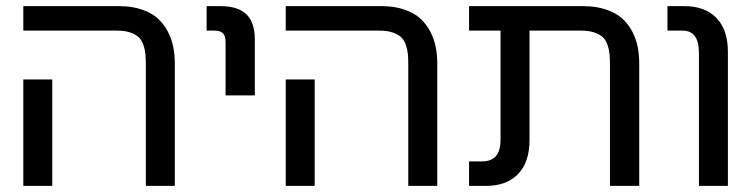

<svg xmlns="http://www.w3.org/2000/svg" viewBox="-20 -608 2457 628"><path d="M551.8 -399.9V0H457V-396Q457 -417.5 455.6 -431.9Q454.1 -446.3 448.7 -461.9Q443.4 -477.5 433.3 -486.6Q423.3 -495.6 406 -501.7Q388.7 -507.8 363.8 -507.8H56.2V-587.9H370.1Q411.1 -587.9 443.1 -577.1Q475.1 -566.4 495.1 -548.6Q515.1 -530.8 528.3 -505.9Q541.5 -481 546.6 -455.1Q551.8 -429.2 551.8 -399.9ZM56.2 -348.1H150.9V0H56.2Z M813.5 -478V-295.9H717.8V-470.2Q717.8 -490.2 709.5 -499Q701.2 -507.8 681.6 -507.8H655.8V-587.9H701.7Q758.3 -587.9 785.9 -561.3Q813.5 -534.7 813.5 -478Z M1410.2 -399.9V0H1315.4V-396Q1315.4 -417.5 1314 -431.9Q1312.5 -446.3 1307.1 -461.9Q1301.8 -477.5 1291.7 -486.6Q1281.7 -495.6 1264.4 -501.7Q1247.1 -507.8 1222.2 -507.8H914.6V-587.9H1228.5Q1269.5 -587.9 1301.5 -577.1Q1333.5 -566.4 1353.5 -548.6Q1373.5 -530.8 1386.7 -505.9Q1399.9 -481 1405 -455.1Q1410.2 -429.2 1410.2 -399.9ZM914.6 -348.1H1009.3V0H914.6Z M2070.8 -399.9V0H1975.1V-396Q1975.1 -417.5 1973.6 -431.9Q1972.2 -446.3 1966.8 -461.9Q1961.4 -477.5 1951.4 -486.6Q1941.4 -495.6 1924.1 -501.7Q1906.7 -507.8 1881.8 -507.8H1711.9V-148.9Q1711.9 -77.6 1674.6 -38.8Q1637.2 0 1569.8 0H1514.2V-80.1H1556.2Q1587.4 -80.1 1602.3 -97.7Q1617.2 -115.2 1617.2 -152.8V-507.8H1514.2V-587.9H1888.2Q1929.2 -587.9 1961.4 -577.1Q1993.7 -566.4 2013.9 -548.6Q2034.2 -530.8 2047.4 -505.9Q2060.5 -481 2065.7 -455.1Q2070.8 -429.2 2070.8 -399.9Z M2360.8 -439V0H2266.1V-435.1Q2266.1 -507.8 2212.9 -507.8H2163.1V-587.9H2218.8Q2286.1 -587.9 2323.5 -549.1Q2360.8 -510.3 2360.8 -439Z"/></svg>

Font: LT Superior Med
Style: Regular
Weight: 500
Designer: Daniel Lyons
Foundry: LyonsType
Version: Version 1.000